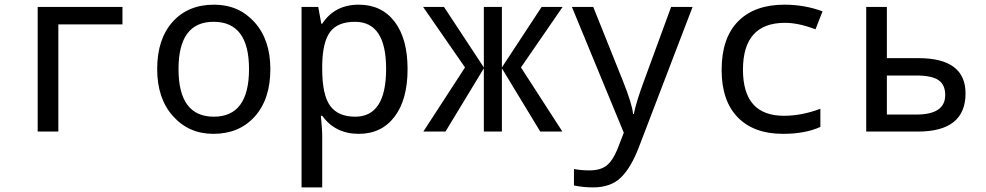

<svg xmlns="http://www.w3.org/2000/svg" viewBox="-20 -566 4241 826"><path d="M506.8 -460.9H231V0H142.1V-536.1H506.8Z M897.9 9.8Q792.5 9.8 724.4 -66.2Q656.2 -142.1 656.2 -269Q656.2 -397.5 722.4 -471.7Q788.6 -545.9 900.9 -545.9Q1007.3 -545.9 1075.2 -470.2Q1143.1 -394.5 1143.1 -269Q1143.1 -139.6 1076.2 -64.9Q1009.3 9.8 897.9 9.8ZM899.9 -64Q1051.3 -64 1051.3 -269Q1051.3 -472.2 898.9 -472.2Q748 -472.2 748 -269Q748 -64 899.9 -64Z M1366.2 -67.9H1360.4Q1366.2 -4.9 1366.2 11.2V240.2H1277.3V-536.1H1349.1L1362.3 -463.9H1366.2Q1419.9 -545.9 1523.4 -545.9Q1621.6 -545.9 1677.5 -472.9Q1733.4 -399.9 1733.4 -269Q1733.4 -137.2 1677.2 -63.7Q1621.1 9.8 1523.4 9.8Q1422.4 9.8 1366.2 -67.9ZM1366.2 -289.1V-269Q1366.2 -158.2 1400.1 -111.1Q1434.1 -64 1508.3 -64Q1641.1 -64 1641.1 -270Q1641.1 -472.2 1507.3 -472.2Q1433.1 -472.2 1400.6 -429.2Q1368.2 -386.2 1366.2 -289.1Z M2061.5 -275.9V-536.1H2139.2V-275.9L2310.1 -536.1H2400.4L2221.2 -275.9L2399.4 0H2304.2L2139.2 -272V0H2061.5V-272L1896.5 0H1801.3L1980.5 -275.9L1800.3 -536.1H1890.1Z M2440.4 -536.1H2532.2L2660.2 -216.8Q2700.2 -116.7 2703.6 -75.2H2706.5Q2717.8 -129.9 2750.5 -217.8L2867.2 -536.1H2959.5L2727.5 69.8Q2694.8 154.8 2651.4 197.5Q2607.9 240.2 2531.2 240.2Q2489.3 240.2 2449.2 231.9V161.1Q2479.5 167 2515.6 167Q2562.5 167 2588.6 147Q2614.7 127 2635.3 78.1L2663.6 4.9Z M3518.6 -517.1 3488.3 -439.9Q3415 -467.8 3357.4 -467.8Q3176.3 -467.8 3176.3 -266.1Q3176.3 -67.9 3352.5 -67.9Q3429.2 -67.9 3509.3 -98.1V-20Q3443.8 9.8 3348.6 9.8Q3223.1 9.8 3153.8 -61.3Q3084.5 -132.3 3084.5 -265.1Q3084.5 -402.3 3155.3 -474.1Q3226.1 -545.9 3354.5 -545.9Q3441.4 -545.9 3518.6 -517.1Z M3795.4 -315.9H3930.7Q4133.8 -315.9 4133.8 -164.1Q4133.8 0 3928.7 0H3706.5V-536.1H3795.4ZM3795.4 -241.2V-73.2H3922.4Q4046.4 -73.2 4046.4 -157.2Q4046.4 -201.2 4017.6 -221.2Q3988.8 -241.2 3920.4 -241.2Z"/></svg>

Font: Noto Mono
Style: Regular
Weight: 400
Designer: Monotype Design Team
Foundry: Monotype Imaging Inc.
Version: Version 1.00